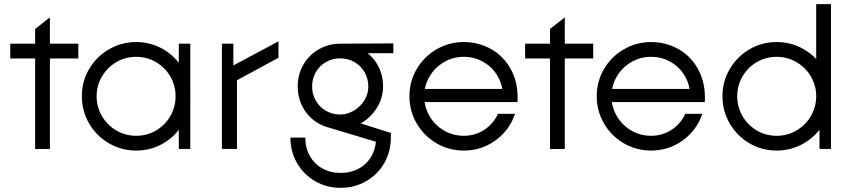

<svg xmlns="http://www.w3.org/2000/svg" viewBox="-20 -726 4148 936"><path d="M151.3 -441H30V-513H151.3V-584.9L222.3 -640.5L223.3 -639.5V-513H361.8V-441H223.3V0L151.3 0.7Z M379 -257Q379 -329 414.5 -389.5Q450 -450 511 -485.5Q572 -521 644 -521Q716 -521 776.5 -485.5Q837 -450 872.5 -389.5Q908 -329 908 -257Q908 -185 872.5 -124Q837 -63 776.5 -27.5Q716 8 644 8Q572 8 511 -27.5Q450 -63 414.5 -124Q379 -185 379 -257ZM836 -257Q836 -309.3 810.3 -353.4Q784.6 -397.6 740.4 -423.3Q696.3 -449 644 -449Q591.7 -449 547.5 -423.3Q503.3 -397.5 477.2 -353.4Q451 -309.2 451 -256.9Q451 -204.6 477.1 -160Q503.3 -115.4 547.5 -89.7Q591.6 -64 643.9 -64Q696.2 -64 740.4 -89.7Q784.5 -115.5 810.3 -160.1Q836 -204.7 836 -257ZM851.7 -513H907.7V0H851.7Z M1061.7 -513H1117.7V-407L1337.5 -524.5V-444.4L1135.3 -334.8V0H1061.7Z M1431.4 -304.9Q1431.4 -362.5 1458.6 -410.1Q1485.7 -457.7 1533.4 -485.4Q1581 -513 1639.5 -513Q1697.9 -513 1745.5 -485.4Q1793.2 -457.7 1820.4 -410.1Q1847.5 -362.5 1847.5 -304.9Q1847.5 -248.3 1817.3 -200.2Q1787 -152.1 1738.8 -124.5Q1690.5 -96.9 1639.4 -96.9Q1581.1 -96.9 1533.4 -124Q1485.8 -151.2 1458.6 -198.9Q1431.4 -246.5 1431.4 -304.9ZM1395.7 -55.3H1468.4Q1468.4 -5.3 1490.3 33.9Q1512.2 73.1 1551.3 95Q1590.4 117 1640.4 117Q1691.2 117 1730.4 95.1Q1769.6 73.2 1791.5 34Q1813.4 -5.3 1813.4 -55.3H1885.4Q1885.4 12.8 1853.4 68.9Q1821.3 124.9 1764.9 157.3Q1708.5 189.7 1640.4 189.7Q1572.3 189.7 1516.4 157.3Q1460.5 124.9 1428.1 68.9Q1395.7 12.8 1395.7 -55.3ZM1582.4 -104.2 1613.5 -164.2 1885.6 -77.7Q1885.9 -62.1 1885.1 -47.9Q1884.3 -33.7 1880.1 -14.5ZM1775.5 -304.6Q1775.5 -342.5 1757.4 -374Q1739.2 -405.5 1707.7 -423.5Q1676.2 -441.5 1638.4 -441.5Q1600.3 -441.5 1568.9 -423.5Q1537.5 -405.4 1519.5 -373.9Q1501.5 -342.4 1501.5 -304.7Q1501.5 -266.9 1519.5 -235.4Q1537.5 -203.9 1568.9 -185.9Q1600.3 -167.8 1638.4 -167.8Q1672.5 -167.8 1704.4 -186.2Q1736.3 -204.6 1755.9 -236.1Q1775.5 -267.6 1775.5 -304.6ZM1639.5 -513 1897.4 -514.5V-466.5H1639.5Z M1976 -257Q1976 -329 2011.5 -389.5Q2047 -450 2108 -485.5Q2169 -521 2241 -521Q2314.5 -521 2376.5 -485.5Q2438.5 -449.9 2473.2 -382.9Q2507.9 -315.8 2502.9 -228.3H2008.3V-292.6H2463L2431.2 -256.6Q2432.1 -308.7 2406.9 -353.1Q2381.8 -397.5 2337.7 -423.2Q2293.6 -449 2241 -449Q2188.7 -449 2144.5 -423.3Q2100.3 -397.5 2074.2 -353.4Q2048 -309.2 2048 -256.9Q2048 -204.6 2074.1 -160Q2100.3 -115.4 2144.4 -89.7Q2188.5 -64 2241 -64Q2295.9 -64 2340.4 -92.9Q2384.9 -121.7 2407.7 -171.1H2490.8Q2464.1 -91.3 2395.7 -41.7Q2327.4 8 2241 8Q2169 8 2108 -27.5Q2047 -63 2011.5 -124Q1976 -185 1976 -257Z M2661.3 -441H2540V-513H2661.3V-584.9L2732.3 -640.5L2733.3 -639.5V-513H2871.8V-441H2733.3V0L2661.3 0.7Z M2889 -257Q2889 -329 2924.5 -389.5Q2960 -450 3021 -485.5Q3082 -521 3154 -521Q3227.5 -521 3289.5 -485.5Q3351.5 -449.9 3386.2 -382.9Q3420.9 -315.8 3415.9 -228.3H2921.3V-292.6H3376L3344.2 -256.6Q3345.1 -308.7 3319.9 -353.1Q3294.8 -397.5 3250.7 -423.2Q3206.6 -449 3154 -449Q3101.7 -449 3057.5 -423.3Q3013.3 -397.5 2987.2 -353.4Q2961 -309.2 2961 -256.9Q2961 -204.6 2987.1 -160Q3013.3 -115.4 3057.4 -89.7Q3101.5 -64 3154 -64Q3208.9 -64 3253.4 -92.9Q3297.9 -121.7 3320.7 -171.1H3403.8Q3377.1 -91.3 3308.7 -41.7Q3240.4 8 3154 8Q3082 8 3021 -27.5Q2960 -63 2924.5 -124Q2889 -185 2889 -257Z M4031 -257Q4031 -329 3995.5 -389.5Q3960 -450 3899 -485.5Q3838 -521 3766 -521Q3694 -521 3633.5 -485.5Q3573 -450 3537.5 -389.5Q3502 -329 3502 -257Q3502 -185 3537.5 -124Q3573 -63 3633.5 -27.5Q3694 8 3766 8Q3838 8 3899 -27.5Q3960 -63 3995.5 -124Q4031 -185 4031 -257ZM4031 -706H3959V-194.7L3975 -166.1V0H4031ZM3574 -257Q3574 -309.3 3599.7 -353.4Q3625.4 -397.6 3669.6 -423.3Q3713.7 -449 3766 -449Q3818.3 -449 3862.5 -423.3Q3906.7 -397.5 3932.8 -353.4Q3959 -309.2 3959 -256.9Q3959 -204.6 3932.9 -160Q3906.7 -115.4 3862.5 -89.7Q3818.4 -64 3766.1 -64Q3713.8 -64 3669.6 -89.7Q3625.5 -115.5 3599.7 -160.1Q3574 -204.7 3574 -257Z"/></svg>

Font: Lineal Thin
Style: Regular
Weight: 200
Designer: Created by Frank Adebiaye with contributions from Anton Moglia & Ariel Martín Pérez
Created by Frank ADEBIAYE with FontF
Foundry: Velvetyne Type Foundry
Version: Version 2.000;Glyphs 3.2 (3227)